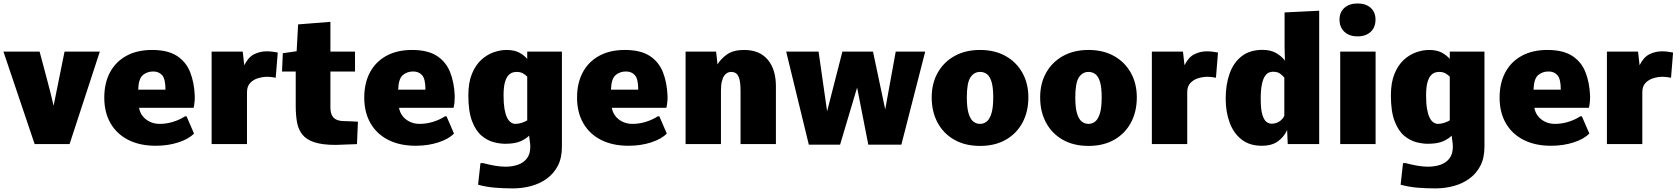

<svg xmlns="http://www.w3.org/2000/svg" viewBox="-25 -823 9592 1097"><path d="M172.9 0 -5.4 -528.3H201.2Q221.2 -451.2 242.2 -374.5Q263.2 -297.9 281.2 -218.8Q296.9 -295.9 312.5 -373.5Q328.1 -451.2 343.8 -528.3H545.4L372.6 0Z M864.7 9.8Q773.4 9.8 707.5 -23.9Q641.6 -57.6 606.2 -119.4Q570.8 -181.2 570.8 -265.1Q570.8 -348.6 603.5 -409.7Q636.2 -470.7 697.5 -504.2Q758.8 -537.6 843.8 -537.6Q933.6 -537.6 985.8 -503.7Q1038.1 -469.7 1061.5 -410.4Q1085 -351.1 1087.9 -273.9Q1087.9 -253.4 1086.4 -239.5Q1085 -225.6 1083.5 -217.8Q1082 -210 1081.1 -207H769.5Q773.9 -180.7 790 -159.9Q806.2 -139.2 831.3 -127.2Q856.4 -115.2 887.2 -115.2Q926.3 -115.2 964.1 -127Q1002 -138.7 1031.7 -158.2H1041L1083.5 -60.1Q1053.7 -28.8 994.4 -9.5Q935.1 9.8 864.7 9.8ZM764.6 -310.5H920.4Q920.4 -371.6 901.6 -393.1Q882.8 -414.6 850.6 -414.6Q815.4 -414.6 791 -393.8Q766.6 -373 764.6 -310.5Z M1184.1 0V-528.3H1361.8L1370.6 -450.2Q1393.6 -496.6 1427.2 -513.2Q1460.9 -529.8 1499 -529.8Q1514.6 -529.8 1530.5 -527.8Q1546.4 -525.9 1562 -522.9L1550.3 -378.9Q1536.1 -381.8 1522.9 -383.1Q1509.8 -384.3 1502 -384.3Q1477.5 -384.3 1450.4 -376.5Q1423.3 -368.7 1404.8 -349.4Q1386.2 -330.1 1386.2 -296.4V0Z M1893.1 4.9Q1817.4 4.9 1771.7 -10Q1726.1 -24.9 1702.9 -53.7Q1679.7 -82.5 1672.1 -124Q1664.6 -165.5 1664.6 -218.8V-414.1H1586.4L1590.8 -519L1669.9 -530.3L1678.2 -683.6L1862.8 -698.2V-528.3H2003.4V-414.1H1862.8V-210.9Q1862.8 -186 1869.6 -168.7Q1876.5 -151.4 1892.1 -142.1Q1907.7 -132.8 1934.1 -131.3Q1955.6 -130.9 1977.1 -129.9Q1998.5 -128.9 2020 -127.9L2014.6 0.5Q1984.4 1.5 1953.9 2.7Q1923.3 3.9 1893.1 4.9Z M2350.1 9.8Q2258.8 9.8 2192.9 -23.9Q2127 -57.6 2091.6 -119.4Q2056.2 -181.2 2056.2 -265.1Q2056.2 -348.6 2088.9 -409.7Q2121.6 -470.7 2182.9 -504.2Q2244.1 -537.6 2329.1 -537.6Q2418.9 -537.6 2471.2 -503.7Q2523.4 -469.7 2546.9 -410.4Q2570.3 -351.1 2573.2 -273.9Q2573.2 -253.4 2571.8 -239.5Q2570.3 -225.6 2568.8 -217.8Q2567.4 -210 2566.4 -207H2254.9Q2259.3 -180.7 2275.4 -159.9Q2291.5 -139.2 2316.7 -127.2Q2341.8 -115.2 2372.6 -115.2Q2411.6 -115.2 2449.5 -127Q2487.3 -138.7 2517.1 -158.2H2526.4L2568.8 -60.1Q2539.1 -28.8 2479.7 -9.5Q2420.4 9.8 2350.1 9.8ZM2250 -310.5H2405.8Q2405.8 -371.6 2387 -393.1Q2368.2 -414.6 2335.9 -414.6Q2300.8 -414.6 2276.4 -393.8Q2252 -373 2250 -310.5Z M2905.8 253.4Q2852.1 253.4 2802.5 249.3Q2752.9 245.1 2706.5 232.4L2720.2 108.9H2735.4Q2770 118.2 2802.5 123.8Q2835 129.4 2863.3 129.4Q2902.8 129.4 2935.1 117.9Q2967.3 106.4 2986.1 81.3Q3004.9 56.2 3004.9 14.6Q3004.9 8.3 3003.9 -2.9Q3002.9 -14.2 2998 -47.9Q2981.9 -30.8 2949.7 -16.1Q2917.5 -1.5 2860.8 -1.5Q2832.5 -1.5 2796.6 -10.5Q2760.7 -19.5 2727.3 -47.1Q2693.8 -74.7 2672.4 -130.1Q2650.9 -185.5 2650.9 -277.8Q2650.9 -351.1 2671.4 -401.1Q2691.9 -451.2 2724.9 -481.2Q2757.8 -511.2 2795.9 -524.4Q2834 -537.6 2868.7 -537.6Q2914.1 -537.6 2942.4 -522Q2970.7 -506.3 2987.3 -486.3V-528.3H3185.5V15.6Q3185.5 79.6 3161.9 124.8Q3138.2 169.9 3098.1 198.5Q3058.1 227.1 3008.3 240.2Q2958.5 253.4 2905.8 253.4ZM2920.4 -115.2Q2928.7 -115.2 2938 -116.9Q2947.3 -118.7 2956.1 -121.3Q2964.8 -124 2972.9 -127.7Q2981 -131.3 2987.3 -135.3V-385.3Q2981 -391.1 2974.9 -396Q2968.8 -400.9 2961.7 -404.5Q2954.6 -408.2 2946 -410.2Q2937.5 -412.1 2925.8 -412.1Q2918 -412.1 2905.8 -409.2Q2893.6 -406.2 2881.1 -394Q2868.7 -381.8 2860.4 -354.2Q2852.1 -326.7 2852.1 -276.9Q2852.1 -231.9 2857.4 -200.9Q2862.8 -169.9 2872.1 -151.1Q2881.3 -132.3 2893.8 -123.8Q2906.2 -115.2 2920.4 -115.2Z M3565.9 9.8Q3474.6 9.8 3408.7 -23.9Q3342.8 -57.6 3307.4 -119.4Q3272 -181.2 3272 -265.1Q3272 -348.6 3304.7 -409.7Q3337.4 -470.7 3398.7 -504.2Q3460 -537.6 3544.9 -537.6Q3634.8 -537.6 3687 -503.7Q3739.3 -469.7 3762.7 -410.4Q3786.1 -351.1 3789.1 -273.9Q3789.1 -253.4 3787.6 -239.5Q3786.1 -225.6 3784.7 -217.8Q3783.2 -210 3782.2 -207H3470.7Q3475.1 -180.7 3491.2 -159.9Q3507.3 -139.2 3532.5 -127.2Q3557.6 -115.2 3588.4 -115.2Q3627.4 -115.2 3665.3 -127Q3703.1 -138.7 3732.9 -158.2H3742.2L3784.7 -60.1Q3754.9 -28.8 3695.6 -9.5Q3636.2 9.8 3565.9 9.8ZM3465.8 -310.5H3621.6Q3621.6 -371.6 3602.8 -393.1Q3584 -414.6 3551.8 -414.6Q3516.6 -414.6 3492.2 -393.8Q3467.8 -373 3465.8 -310.5Z M3892.1 0V-528.3H4066.4L4074.7 -455.1Q4094.2 -488.3 4130.1 -512.9Q4166 -537.6 4226.6 -537.6Q4315.4 -537.6 4361.8 -481.7Q4408.2 -425.8 4408.2 -330.6V0H4206.1V-300.3Q4206.1 -347.7 4199.5 -371.6Q4192.9 -395.5 4180.9 -403.8Q4168.9 -412.1 4151.9 -412.1Q4141.6 -412.1 4131.3 -407.2Q4121.1 -402.3 4112.8 -390.6Q4104.5 -378.9 4099.4 -358.2Q4094.2 -337.4 4094.2 -305.2V0Z M4596.2 3.4 4466.8 -528.3H4651.9L4700.7 -187L4788.1 -528.3H4962.9L5032.7 -197.8L5092.8 -528.3H5261.2L5125 3.4H4936L4872.1 -322.8L4774.9 3.4Z M5574.7 10.7Q5489.7 10.7 5427.7 -24.4Q5365.7 -59.6 5332 -122.1Q5298.3 -184.6 5298.3 -266.6Q5298.3 -346.2 5332.5 -407.2Q5366.7 -468.3 5428.7 -502.9Q5490.7 -537.6 5574.7 -537.6Q5658.7 -537.6 5720.5 -502.9Q5782.2 -468.3 5816.4 -407.2Q5850.6 -346.2 5850.6 -266.6Q5850.6 -184.6 5816.9 -122.1Q5783.2 -59.6 5721.4 -24.4Q5659.7 10.7 5574.7 10.7ZM5574.7 -115.2Q5596.7 -115.2 5613.5 -129.4Q5630.4 -143.6 5640.1 -176.5Q5649.9 -209.5 5649.9 -266.6Q5649.9 -322.3 5640.6 -354Q5631.3 -385.7 5614.5 -398.9Q5597.7 -412.1 5574.7 -412.1Q5540.5 -412.1 5519.8 -381.1Q5499 -350.1 5499 -266.6Q5499 -209 5508.8 -175.8Q5518.6 -142.6 5535.6 -128.9Q5552.7 -115.2 5574.7 -115.2Z M6194.3 10.7Q6109.4 10.7 6047.4 -24.4Q5985.4 -59.6 5951.7 -122.1Q5918 -184.6 5918 -266.6Q5918 -346.2 5952.1 -407.2Q5986.3 -468.3 6048.3 -502.9Q6110.4 -537.6 6194.3 -537.6Q6278.3 -537.6 6340.1 -502.9Q6401.9 -468.3 6436 -407.2Q6470.2 -346.2 6470.2 -266.6Q6470.2 -184.6 6436.5 -122.1Q6402.8 -59.6 6341.1 -24.4Q6279.3 10.7 6194.3 10.7ZM6194.3 -115.2Q6216.3 -115.2 6233.2 -129.4Q6250 -143.6 6259.8 -176.5Q6269.5 -209.5 6269.5 -266.6Q6269.5 -322.3 6260.3 -354Q6251 -385.7 6234.1 -398.9Q6217.3 -412.1 6194.3 -412.1Q6160.2 -412.1 6139.4 -381.1Q6118.7 -350.1 6118.7 -266.6Q6118.7 -209 6128.4 -175.8Q6138.2 -142.6 6155.3 -128.9Q6172.4 -115.2 6194.3 -115.2Z M6556.2 0V-528.3H6733.9L6742.7 -450.2Q6765.6 -496.6 6799.3 -513.2Q6833 -529.8 6871.1 -529.8Q6886.7 -529.8 6902.6 -527.8Q6918.5 -525.9 6934.1 -522.9L6922.4 -378.9Q6908.2 -381.8 6895 -383.1Q6881.8 -384.3 6874 -384.3Q6849.6 -384.3 6822.5 -376.5Q6795.4 -368.7 6776.9 -349.4Q6758.3 -330.1 6758.3 -296.4V0Z M7183.6 9.8Q7114.3 9.8 7068.6 -26.1Q7022.9 -62 7000.5 -123Q6978 -184.1 6978 -258.8Q6978 -339.8 7000.5 -402.8Q7022.9 -465.8 7069.8 -502Q7116.7 -538.1 7189 -538.1Q7237.3 -537.6 7268.3 -518.8Q7299.3 -500 7316.4 -476.6L7314.5 -553.2V-752L7512.2 -761.7V0H7332.5L7329.1 -80.1Q7312.5 -42.5 7277.8 -16.4Q7243.2 9.8 7183.6 9.8ZM7239.3 -116.2Q7264.6 -116.2 7284.2 -128.7Q7303.7 -141.1 7313 -161.6V-379.9Q7303.2 -391.1 7289.1 -402.1Q7274.9 -413.1 7247.1 -413.1Q7237.3 -413.1 7225.6 -408.7Q7213.9 -404.3 7203.1 -389.4Q7192.4 -374.5 7185.3 -343.3Q7178.2 -312 7178.2 -258.3Q7178.2 -196.3 7188 -166Q7197.8 -135.7 7211.9 -126Q7226.1 -116.2 7239.3 -116.2Z M7632.3 0V-528.3H7834.5V0ZM7731.4 -615.2Q7684.6 -615.2 7656.5 -641.1Q7628.4 -667 7628.4 -711.4Q7628.4 -753.4 7656.5 -778.3Q7684.6 -803.2 7731.4 -803.2Q7778.8 -803.2 7806.4 -778.3Q7834 -753.4 7834 -711.4Q7834 -667 7806.4 -641.1Q7778.8 -615.2 7731.4 -615.2Z M8176.8 253.4Q8123 253.4 8073.5 249.3Q8023.9 245.1 7977.5 232.4L7991.2 108.9H8006.3Q8041 118.2 8073.5 123.8Q8106 129.4 8134.3 129.4Q8173.8 129.4 8206.1 117.9Q8238.3 106.4 8257.1 81.3Q8275.9 56.2 8275.9 14.6Q8275.9 8.3 8274.9 -2.9Q8273.9 -14.2 8269 -47.9Q8252.9 -30.8 8220.7 -16.1Q8188.5 -1.5 8131.8 -1.5Q8103.5 -1.5 8067.6 -10.5Q8031.7 -19.5 7998.3 -47.1Q7964.8 -74.7 7943.4 -130.1Q7921.9 -185.5 7921.9 -277.8Q7921.9 -351.1 7942.4 -401.1Q7962.9 -451.2 7995.8 -481.2Q8028.8 -511.2 8066.9 -524.4Q8105 -537.6 8139.6 -537.6Q8185.1 -537.6 8213.4 -522Q8241.7 -506.3 8258.3 -486.3V-528.3H8456.5V15.6Q8456.5 79.6 8432.9 124.8Q8409.2 169.9 8369.1 198.5Q8329.1 227.1 8279.3 240.2Q8229.5 253.4 8176.8 253.4ZM8191.4 -115.2Q8199.7 -115.2 8209 -116.9Q8218.3 -118.7 8227.1 -121.3Q8235.8 -124 8243.9 -127.7Q8252 -131.3 8258.3 -135.3V-385.3Q8252 -391.1 8245.8 -396Q8239.7 -400.9 8232.7 -404.5Q8225.6 -408.2 8217 -410.2Q8208.5 -412.1 8196.8 -412.1Q8189 -412.1 8176.8 -409.2Q8164.6 -406.2 8152.1 -394Q8139.6 -381.8 8131.3 -354.2Q8123 -326.7 8123 -276.9Q8123 -231.9 8128.4 -200.9Q8133.8 -169.9 8143.1 -151.1Q8152.3 -132.3 8164.8 -123.8Q8177.2 -115.2 8191.4 -115.2Z M8836.9 9.8Q8745.6 9.8 8679.7 -23.9Q8613.8 -57.6 8578.4 -119.4Q8543 -181.2 8543 -265.1Q8543 -348.6 8575.7 -409.7Q8608.4 -470.7 8669.7 -504.2Q8731 -537.6 8815.9 -537.6Q8905.8 -537.6 8958 -503.7Q9010.3 -469.7 9033.7 -410.4Q9057.1 -351.1 9060.1 -273.9Q9060.1 -253.4 9058.6 -239.5Q9057.1 -225.6 9055.7 -217.8Q9054.2 -210 9053.2 -207H8741.7Q8746.1 -180.7 8762.2 -159.9Q8778.3 -139.2 8803.5 -127.2Q8828.6 -115.2 8859.4 -115.2Q8898.4 -115.2 8936.3 -127Q8974.1 -138.7 9003.9 -158.2H9013.2L9055.7 -60.1Q9025.9 -28.8 8966.6 -9.5Q8907.2 9.8 8836.9 9.8ZM8736.8 -310.5H8892.6Q8892.6 -371.6 8873.8 -393.1Q8855 -414.6 8822.8 -414.6Q8787.6 -414.6 8763.2 -393.8Q8738.8 -373 8736.8 -310.5Z M9156.2 0V-528.3H9334L9342.8 -450.2Q9365.7 -496.6 9399.4 -513.2Q9433.1 -529.8 9471.2 -529.8Q9486.8 -529.8 9502.7 -527.8Q9518.6 -525.9 9534.2 -522.9L9522.5 -378.9Q9508.3 -381.8 9495.1 -383.1Q9481.9 -384.3 9474.1 -384.3Q9449.7 -384.3 9422.6 -376.5Q9395.5 -368.7 9377 -349.4Q9358.4 -330.1 9358.4 -296.4V0Z"/></svg>

Font: Comme Black
Style: Regular
Weight: 900
Version: Version 1.000;gftools[0.9.27]